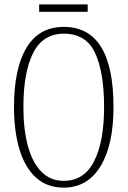

<svg xmlns="http://www.w3.org/2000/svg" viewBox="-20 -848 584 878"><path d="M271 10Q195 10 144.5 -36Q94 -82 69 -165Q44 -248 44 -359Q44 -534 101 -629.5Q158 -725 272 -725Q499 -725 499 -358Q499 -185 439.5 -87.5Q380 10 271 10ZM271 -21Q365 -21 410.5 -111Q456 -201 456 -358Q456 -517 415 -605.5Q374 -694 272 -694Q176 -694 131.5 -605.5Q87 -517 87 -358Q87 -256 107.5 -180.5Q128 -105 169 -63Q210 -21 271 -21ZM159 -794V-828H381V-794Z"/></svg>

Font: Noto Serif Myanmar ExtraCondensed ExtraLight
Style: Regular
Weight: 200
Width: 2
Designer: Ben Mitchell and the Monotype Design Team
Foundry: Monotype Imaging Inc.
Version: Version 2.106; ttfautohint (v1.8.4.7-5d5b)